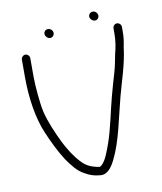

<svg xmlns="http://www.w3.org/2000/svg" viewBox="-83 -832 742 877"><g transform="rotate(-10 288.0 -393.0)"><path d="M387 -744.5C387 -733 398.9 -722 410 -722C420.9 -722 429 -730.5 429 -741.5C429 -753.6 418.3 -764 407 -764C396.2 -764 387 -755.5 387 -744.5ZM172 -702C172 -690.9 183 -679 194.5 -679C205.5 -679 214 -688.2 214 -699C214 -710.3 203.6 -721 191.5 -721C180.5 -721 172 -712.9 172 -702ZM50 -604V-521C50 -424.4 65.3 -328.3 95 -259C116 -209.5 138.9 -162.6 165 -122C186.6 -91.4 209.7 -59.7 241 -44C260.3 -32.2 284 -23.7 310 -22C345.6 -16.9 367.6 -52.2 382 -82C421.4 -160.8 439.1 -265.1 464 -359C483.3 -432.1 508.7 -500.9 518 -580C522.7 -603.4 526 -622.4 526 -649V-672C526 -682.6 516.6 -692 506 -692C495.4 -692 487 -682.6 487 -672V-648C487 -614.9 481.7 -584.8 474 -556C469.7 -533 463 -497.2 456 -474C446 -440.7 436.4 -407.1 426 -368.5C407.4 -299.2 393.9 -223 371 -158C359.3 -125.9 345 -84 325 -66C320.3 -62 316.7 -60 314 -60C276.6 -66.8 253.4 -76.6 231 -102C205.8 -128.7 182.5 -165.1 164 -202C142.6 -246.2 118.1 -300.2 105 -354C95.8 -397.7 89 -474.4 89 -521V-604C89 -614.3 79.6 -624 69.5 -624C59.4 -624 50 -614.3 50 -604Z"/></g></svg>

Font: Just Breathe
Style: Regular
Weight: 400
Foundry: Cannot Into Space Fonts
Version: Version 0.72